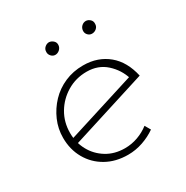

<svg xmlns="http://www.w3.org/2000/svg" viewBox="-133 -653 744 770"><g transform="rotate(-30 239.5 -268.0)"><path d="M247 -22Q278 -22 307 -32.5Q336 -43 359 -61L374 -35Q347 -16 313.5 -4.5Q280 7 245 7Q188 7 144.5 -17.5Q101 -42 76.5 -85Q52 -128 52 -182Q52 -224 68.5 -262Q85 -300 113.5 -330Q142 -360 181 -377Q220 -394 266 -394Q301 -394 329.5 -384Q358 -374 381 -355Q404 -336 419.5 -308.5Q435 -281 443 -245L85 -132L79 -159L419 -266L405 -254Q391 -300 355 -332.5Q319 -365 266 -365Q216 -365 175 -340.5Q134 -316 110 -275.5Q86 -235 86 -185Q86 -141 106 -104Q126 -67 162.5 -44.5Q199 -22 247 -22ZM166 -515Q166 -527 175 -535Q184 -543 195 -543Q206 -542 214.5 -534Q223 -526 222 -514Q221 -502 212 -494Q203 -486 192 -486Q181 -486 173 -495Q165 -504 166 -515ZM336 -515Q337 -527 345.5 -535Q354 -543 366 -543Q377 -542 385 -534Q393 -526 392 -514Q392 -502 383 -494Q374 -486 362 -486Q351 -486 343 -494.5Q335 -503 336 -515Z"/></g></svg>

Font: Josefin Sans Thin ExtraLight
Style: Italic
Weight: 250
Italic angle: -7°
Version: Version 2.000